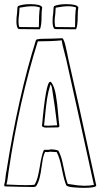

<svg xmlns="http://www.w3.org/2000/svg" viewBox="-21 -894 483 924"><path d="M58 -792Q58 -811 61 -829Q63 -851 63 -859L66 -865Q88 -874 124 -874Q175 -874 182 -859Q179 -840 179 -815Q179 -770 171 -753L72 -754H69Q58 -760 58 -792ZM232 -792Q232 -811 235 -829Q237 -851 237 -859L240 -865Q262 -874 298 -874Q349 -874 356 -859Q353 -840 353 -815Q353 -770 345 -753L246 -754H243Q232 -760 232 -792ZM171 -858Q155 -864 133 -864Q110 -864 73 -857Q73 -848 71 -826Q68 -808 68 -790Q68 -773 72 -764L166 -763Q166 -827 171 -858ZM345 -858Q329 -864 307 -864Q284 -864 247 -857Q247 -848 245 -826Q242 -808 242 -790Q242 -773 246 -764L340 -763Q340 -827 345 -858ZM382 10Q360 10 332 7.5Q304 5 298 -2Q288 -25 278 -75Q272 -105 266.5 -124.5Q261 -144 252 -162Q244 -162 235 -163Q226 -164 218 -164Q214 -162 208 -162L196 -163Q187 -144 183.5 -119.5Q180 -95 179 -90Q175 -59 169.5 -37.5Q164 -16 153 2L151 3L147 5H148L139 6L79 5Q29 3 2 3L1 2L-1 -3Q4 -20 6 -45Q8 -63 10 -70Q67 -431 152 -701L157 -705H162Q168 -708 226 -708Q240 -709 254.5 -709Q269 -709 280 -710Q288 -701 294.5 -672.5Q301 -644 302 -639Q307 -614 307 -614Q346 -446 427 -71L442 -3V0Q437 10 382 10ZM431 -4 368 -291Q315 -528 297 -611Q296 -616 288 -646Q278 -682 276 -700Q229 -695 161 -695Q71 -409 20 -67Q19 -59 16.5 -39.5Q14 -20 10 -6Q76 -3 104 -3Q135 -3 145 -5Q155 -21 160.5 -42.5Q166 -64 171 -94Q179 -146 189 -170L193 -173H214Q217 -175 226 -175Q235 -175 244 -173.5Q253 -172 260 -169Q273 -144 279.5 -114Q286 -84 287 -79Q296 -33 305 -9Q315 -8 329 -5.5Q343 -3 352 -2Q372 0 383 0Q410 0 431 -4ZM200 -280Q188 -280 181 -287Q200 -500 220 -500H224Q240 -481 247.5 -439Q255 -397 260 -333Q261 -322 262 -310Q263 -298 265 -286L260 -281ZM254 -291Q242 -392 233 -445Q232 -449 230 -465Q228 -481 222 -488Q211 -454 205.5 -418.5Q200 -383 195 -328L191 -290Q197 -289 210 -289Q224 -289 254 -291Z"/></svg>

Font: Londrina Outline
Style: Regular
Weight: 400
Designer: Marcelo Magalhaes
Foundry: Marcelo Magalhães
Version: Version 1.002